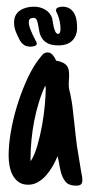

<svg xmlns="http://www.w3.org/2000/svg" viewBox="-20 -556 279 586"><path d="M231.4 -6.3Q231.4 3.4 226.6 7.1Q221.7 10.7 212.9 10.7Q189.9 10.7 179.9 -1.5Q169.9 -13.7 165 -33.7Q163.6 -40.5 162.1 -47.6Q160.6 -54.7 159.7 -61.5Q158.7 -67.9 157.7 -70.3Q156.7 -72.8 155.8 -79.6Q149.9 -65.4 141.4 -50Q132.8 -34.7 121.6 -21.7Q110.4 -8.8 96.4 -0.5Q82.5 7.8 65.9 7.8Q48.3 7.8 36.6 -0.7Q24.9 -9.3 18.3 -22.2Q11.7 -35.2 9 -50.8Q6.3 -66.4 6.3 -80.6Q6.3 -113.8 12.9 -152.6Q19.5 -191.4 31.2 -230.2Q43 -269 58.6 -304.9Q74.2 -340.8 92.8 -367.7V-367.2L95.7 -371.6Q101.1 -378.9 108.2 -387.5Q115.2 -396 125 -396Q134.3 -396 141.1 -387.9Q147.9 -379.9 150.9 -371.1Q163.6 -368.7 171.4 -365Q179.2 -361.3 183.6 -356Q188 -350.6 189.5 -343.5Q190.9 -336.4 190.9 -328.1Q190.9 -324.7 190.9 -320.8Q190.9 -316.9 190.4 -313Q189.9 -309.1 189.9 -303.7Q189.9 -298.3 189.9 -293.9Q189.9 -289.1 191.7 -281.2Q193.4 -273.4 195.3 -265.1L198.7 -247.1Q201.2 -232.9 202.9 -214.8Q204.6 -196.8 207 -178.7Q209 -160.2 210.9 -142.8Q212.9 -125.5 214.8 -110.8L226.6 -38.6L228 -30.3Q229 -23.9 230.2 -18.6Q231.4 -13.2 231.4 -6.3ZM119.6 -287.1Q119.6 -288.1 119.1 -290.3Q118.7 -292.5 118.2 -294.9Q106.9 -271 98.4 -242.9Q89.8 -214.8 84.2 -185.8Q78.6 -156.7 75.9 -127.7Q73.2 -98.6 73.2 -72.8Q73.2 -70.3 73.2 -68.4Q73.2 -66.4 73.7 -64.5V-64Q85.4 -82 94 -111.6Q102.5 -141.1 108.4 -173.6Q114.3 -206.1 116.9 -236.6Q119.6 -267.1 119.6 -287.1ZM215.3 -471.2Q215.3 -446.8 200.7 -432.1Q186 -417.5 158.7 -417.5Q137.7 -417.5 126 -423.6Q114.3 -429.7 108.2 -439.2Q102.1 -448.7 100.1 -459.5Q98.1 -470.2 96.4 -479.7Q94.7 -489.3 92 -495.4Q89.4 -501.5 82.5 -501.5Q67.9 -501.5 67.9 -488.8Q67.9 -479 71.8 -468.8Q75.7 -458.5 80.1 -449.2Q84.5 -439.9 88.4 -432.9Q92.3 -425.8 92.3 -423.3Q92.3 -417.5 85.2 -415.5Q78.1 -413.6 73.7 -413.6Q61 -413.6 53.7 -418.5Q46.4 -423.3 40.5 -433.1Q33.7 -445.8 28.3 -459.2Q22.9 -472.7 22.9 -486.8Q22.9 -511.2 40.3 -523.4Q57.6 -535.6 83.5 -535.6Q102.5 -535.6 117.9 -526.6Q133.3 -517.6 139.2 -500.5Q140.1 -497.1 141.1 -489.3Q142.1 -481.4 144 -473.4Q146 -465.3 149.2 -459Q152.3 -452.6 157.7 -452.6Q160.2 -452.6 161.6 -454.8Q163.1 -457 163.8 -459.7Q164.6 -462.4 164.6 -464.8Q164.6 -467.3 164.6 -468.3Q164.6 -478.5 162.6 -489Q160.6 -499.5 156.7 -509.3Q155.3 -513.7 153.1 -517.3Q150.9 -521 150.9 -524.9Q150.9 -531.2 158 -533.4Q165 -535.6 170.4 -535.6Q184.1 -535.6 192.9 -529.8Q201.7 -523.9 206.8 -514.6Q211.9 -505.4 213.6 -493.9Q215.3 -482.4 215.3 -471.2Z"/></svg>

Font: Just Another Hand
Style: Regular
Weight: 400
Designer: Astigmatic (AOETI)
Foundry: Astigmatic (AOETI)
Version: Version 1.000